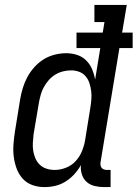

<svg xmlns="http://www.w3.org/2000/svg" viewBox="-20 -755 561 783"><path d="M161 8Q161 8 161 8Q161 8 161 8Q161 8 161 8Q161 8 161 8Q135 8 111.5 -0.5Q88 -9 72 -27Q56 -45 47.5 -68.5Q39 -92 36 -116.5Q33 -141 35 -167.5Q37 -194 41 -219L62 -349Q66 -373 73 -396Q80 -419 91.5 -440.5Q103 -462 120 -481Q137 -500 158 -513Q179 -526 203 -532Q227 -538 250 -538Q273 -538 294.5 -531Q316 -524 331.5 -508.5Q347 -493 355.5 -473Q364 -453 368 -431L389 -559H292V-622H399L406 -665H365V-735H497L478 -622H521V-559H467L390 -93Q389 -87 390 -81Q391 -75 394.5 -70.5Q398 -66 404 -64Q410 -62 416 -62H431V8H404Q385 8 366 3.5Q347 -1 333.5 -13Q320 -25 314 -43.5Q308 -62 310 -82Q299 -62 283 -44.5Q267 -27 247 -14.5Q227 -2 205 3Q183 8 161 8ZM204 -62Q226 -62 249 -71Q272 -80 288.5 -98Q305 -116 314 -138Q323 -160 327 -183L348 -313Q351 -331 352.5 -348.5Q354 -366 352 -382.5Q350 -399 345 -415Q340 -431 329.5 -443.5Q319 -456 303.5 -462Q288 -468 270 -468Q254 -468 237.5 -464Q221 -460 206 -451Q191 -442 179.5 -429Q168 -416 159.5 -401Q151 -386 146.5 -370Q142 -354 139 -338L117 -208Q115 -191 114 -173.5Q113 -156 115.5 -140Q118 -124 124.5 -109Q131 -94 142.5 -83Q154 -72 170 -67Q186 -62 203 -62Z"/></svg>

Font: Iosevka Slab
Style: Italic
Weight: 400
Italic angle: -9°
Monospace: yes
Designer: Belleve Invis
Foundry: Belleve Invis
Version: Version 11.1.0; ttfautohint (v1.8.3)